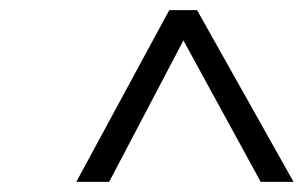

<svg xmlns="http://www.w3.org/2000/svg" viewBox="-20 -680 601 380"><path d="M496 -320 343 -600 196 -320H131L315 -660H370L561 -320Z"/></svg>

Font: Titillium Web Light
Style: Italic
Weight: 300
Italic angle: -13°
Version: Version 1.002;PS 57.000;hotconv 1.0.70;makeotf.lib2.5.55311